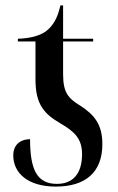

<svg xmlns="http://www.w3.org/2000/svg" viewBox="-20 -679 435 709"><path d="M186 10C295 10 358 -42 358 -147C358 -221 327 -256 276 -289C232 -316 213 -337 213 -405V-526H324V-536H213V-659H203C193 -614 177 -584 149 -563C125 -546 88 -537 46 -536V-526H111V-386C111 -293 143 -259 202 -224C256 -193 283 -166 283 -110C283 -37 249 0 190 0C117 0 91 -52 91 -165C58 -165 29 -147 29 -105C29 -40 83 10 186 10Z"/></svg>

Font: Noto Serif Display Condensed Medium
Style: Regular
Weight: 500
Width: 3
Designer: Monotype Design Team
Foundry: Monotype Imaging Inc.
Version: Version 2.009